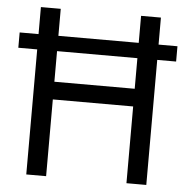

<svg xmlns="http://www.w3.org/2000/svg" viewBox="-51 -750 779 800"><g transform="rotate(5 338.5 -350.0)"><path d="M9 -587H88V-700H171V-587H507V-700H590V-587H669V-523H590V0H507V-321H171V0H88V-523H9ZM507 -395V-523H171V-395Z"/></g></svg>

Font: PTSans
Style: Regular
Weight: 400
Designer: A.Korolkova, O.Umpeleva, V.Yefimov
Foundry: ParaType Ltd
Version: Version 2.003W OFL